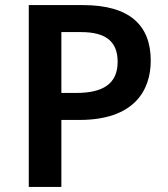

<svg xmlns="http://www.w3.org/2000/svg" viewBox="-20 -734 659 754"><path d="M306 -714H93V0H221V-263H292C502 -263 572 -374 572 -496C572 -633 491 -714 306 -714ZM298 -608C397 -608 442 -570 442 -491C442 -404 383 -369 279 -369H221V-608Z"/></svg>

Font: Noto Sans Telugu SemiBold
Style: Regular
Weight: 600
Designer: Jelle Bosma - Monotype Design Team
Foundry: Monotype Imaging Inc.
Version: Version 2.005